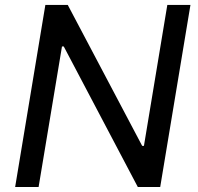

<svg xmlns="http://www.w3.org/2000/svg" viewBox="-20 -747 791 767"><path d="M740.8 -727.3H648.4L555 -164.4H547.9L250.7 -727.3H161.2L40.5 0H134.2L227.6 -561.4H234.7L530.5 0H620Z"/></svg>

Font: Margiela Sans Text
Style: Italic
Weight: 400
Italic angle: -9.39999°
Designer: Stefan Endress, Andreas Faust
Version: Version 1.100;FEAKit 1.0